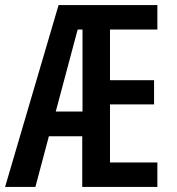

<svg xmlns="http://www.w3.org/2000/svg" viewBox="-22 -734 694 754"><path d="M596 0V-96H410V-324H583V-419H410V-618H596V-714H208L-2 0H117L170 -199H301V0ZM197 -296 283 -618H302V-296Z"/></svg>

Font: Noto Sans Display Condensed Medium
Style: Regular
Weight: 500
Width: 3
Designer: Monotype Design Team
Foundry: Monotype Imaging Inc.
Version: Version 1.900